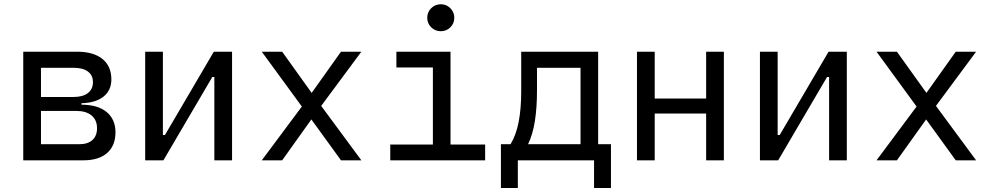

<svg xmlns="http://www.w3.org/2000/svg" viewBox="-20 -764 4728 915"><path d="M90.8 0V-517.6H347.7Q425.3 -517.6 468 -483.2Q510.7 -448.7 510.7 -385.7Q510.7 -333.5 473.4 -303.7Q436 -273.9 368.2 -272V-265.1Q445.3 -265.1 487.8 -230.5Q530.3 -195.8 530.3 -133.3Q530.3 -69.8 490.5 -34.9Q450.7 0 377.9 0ZM175.3 -76.7H357.9Q398.4 -76.7 420.4 -96.7Q442.4 -116.7 442.4 -152.8Q442.4 -191.9 416.5 -213.6Q390.6 -235.4 342.8 -235.4H175.3ZM175.3 -301.8H330.1Q374.5 -301.8 398.7 -320.3Q422.9 -338.9 422.9 -372.6Q422.9 -405.3 398.9 -423.1Q375 -440.9 331.5 -440.9H175.3Z M671.9 0V-517.6H756.3V-120.6H766.1L999 -517.6H1085.9V0H1001.5V-397H991.7L758.8 0Z M1227.5 0 1418.5 -256.3 1227.5 -517.6H1324.7L1465.3 -321.3L1605 -517.6H1702.1L1510.7 -259.3L1702.1 0H1605L1463.9 -194.8L1324.7 0Z M1839.8 0V-75.2H2043V-442.4H1869.1V-517.6H2127V-75.2H2292V0ZM2080.6 -615.2Q2053.7 -615.2 2034.9 -633.8Q2016.1 -652.3 2016.1 -679.2Q2016.1 -706.1 2034.9 -724.9Q2053.7 -743.7 2080.6 -743.7Q2107.4 -743.7 2126.2 -724.9Q2145 -706.1 2145 -679.2Q2145 -652.3 2126.2 -633.8Q2107.4 -615.2 2080.6 -615.2Z M2367.2 131.8V-76.7H2413.1Q2439.9 -121.1 2451.9 -183.6Q2463.9 -246.1 2463.9 -329.1V-517.6H2830.6V-76.7H2891.6V131.8H2811V0H2447.8V131.8ZM2746.6 -76.7V-440.9H2539.1V-332.5Q2539.1 -252 2529.3 -188.5Q2519.5 -125 2496.6 -76.7Z M3345.2 0V-223.1H3100.1V0H3015.6V-517.6H3100.1V-294.4H3345.2V-517.6H3429.7V0Z M3601.6 0V-517.6H3686V-120.6H3695.8L3928.7 -517.6H4015.6V0H3931.2V-397H3921.4L3688.5 0Z M4157.2 0 4348.1 -256.3 4157.2 -517.6H4254.4L4395 -321.3L4534.7 -517.6H4631.8L4440.4 -259.3L4631.8 0H4534.7L4393.6 -194.8L4254.4 0Z"/></svg>

Font: CaskaydiaMono NF SemiLight
Style: Regular
Weight: 350
Designer: Aaron Bell
Foundry: Saja Typeworks
Version: Version 2111.001; ttfautohint (v1.8.4);Nerd Fonts 3.1.1